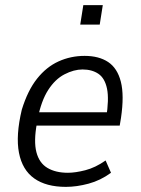

<svg xmlns="http://www.w3.org/2000/svg" viewBox="-20 -721 551 749"><path d="M237 8Q160 8 113.5 -25Q67 -58 54 -125Q41 -192 65 -293Q88 -368 124.5 -414Q161 -460 208.5 -481.5Q256 -503 310 -503Q366 -503 402 -479Q438 -455 451.5 -402Q465 -349 452 -261L447 -231H106L115 -283H416L394 -260Q406 -334 397.5 -375Q389 -416 364 -433Q339 -450 302 -450Q268 -450 231.5 -431Q195 -412 168 -370Q141 -328 127 -258L124 -240Q111 -170 122 -127.5Q133 -85 165 -66Q197 -47 245 -47Q274 -47 313 -57Q352 -67 392 -95L413 -47Q372 -17 325.5 -4.5Q279 8 237 8ZM293 -625 305 -701H381L369 -625Z"/></svg>

Font: Nunito Sans 7pt Condensed Light
Style: Italic
Weight: 300
Width: 3
Italic angle: -9°
Designer: Vernon Adams
Foundry: Vernon Adams
Version: Version 3.101;gftools[0.9.27]